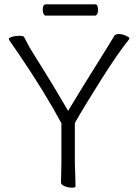

<svg xmlns="http://www.w3.org/2000/svg" viewBox="-20 -861 640 885"><path d="M419 -841Q432 -841 432 -815Q432 -804 428 -796.5Q424 -789 418 -789H190Q185 -789 181 -796.5Q177 -804 177 -816Q177 -841 191 -841ZM263 -293Q185 -438 66 -613Q39 -653 30 -665Q21 -677 20.5 -681.5Q20 -686 35 -691Q50 -696 68.5 -696Q87 -696 90.5 -691Q94 -686 105 -663.5Q116 -641 166.5 -561.5Q217 -482 294 -350Q357 -455 425.5 -564Q494 -673 507 -696Q512 -704 528 -704Q544 -704 560 -696.5Q576 -689 576 -686V-681Q526 -620 445.5 -492.5Q365 -365 325 -294V-107L327 -52L328 -1Q328 4 311 4Q294 4 277.5 -3Q261 -10 261 -19Q261 -40 262 -55L263 -108ZM124 -631V-630Z"/></svg>

Font: LXGW WenKai Lite Light
Style: Regular
Weight: 300
Designer: LXGW / Fontworks Inc.
Foundry: LXGW / Fontworks Inc.
Version: Version 1.511; March 25, 2025